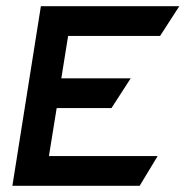

<svg xmlns="http://www.w3.org/2000/svg" viewBox="-20 -600 599 620"><path d="M431 0 489 -96H138L163 -251H340L402 -347H178L200 -484H497L559 -580H112L20 0Z"/></svg>

Font: Charger Pro
Style: BlkObl
Weight: 900
Designer: Jasper
Foundry: Cannot Into Space Fonts
Version: Version 1.09